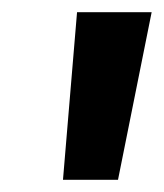

<svg xmlns="http://www.w3.org/2000/svg" viewBox="-20 -712 268 314"><path d="M106 -692H228L173 -418H83Z"/></svg>

Font: Fira Sans Condensed SemiBold
Style: Italic
Weight: 600
Width: 3
Italic angle: -8°
Designer: bBox Type GmbH & Carrois Corporate GbR & Edenspiekermann AG
Foundry: bBox Type GmbH & Carrois Corporate GbR & Edenspiekermann AG
Version: Version 4.301